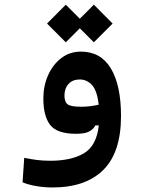

<svg xmlns="http://www.w3.org/2000/svg" viewBox="-20 -578 626 835"><path d="M208 237.3Q173.3 237.3 138.4 231.4Q103.5 225.6 78.1 214.8L85.4 108.4Q114.3 114.3 140.4 117.7Q166.5 121.1 199.2 121.1Q290 121.1 345 88.6Q399.9 56.2 409.7 -32.7H395Q385.7 -15.1 366.7 -5.6Q347.7 3.9 311 3.9Q228 3.9 198.2 -34.7Q168.5 -73.2 168.5 -149.9Q168.5 -204.1 189 -250.5Q209.5 -296.9 246.3 -325.2Q283.2 -353.5 332 -353.5Q418.5 -353.5 462.4 -280Q506.3 -206.5 506.3 -73.7Q506.3 84.5 429.4 160.9Q352.5 237.3 208 237.3ZM409.2 -122.6Q402.3 -184.6 379.9 -208.5Q357.4 -232.4 327.1 -232.4Q295.9 -232.4 278.1 -212.9Q260.3 -193.4 260.3 -162.1Q260.3 -135.3 273.9 -124.5Q287.6 -113.8 332.5 -113.8Q353.5 -113.8 371.3 -116Q389.2 -118.2 409.2 -122.6ZM388.2 -394 327.1 -455.1 266.1 -394 184.6 -475.6 266.1 -557.6 327.1 -496.6 388.2 -557.6 469.7 -475.6Z"/></svg>

Font: CaskaydiaCove NF SemiBold
Style: Regular
Weight: 600
Designer: Aaron Bell
Foundry: Saja Typeworks
Version: Version 2111.001; VTT 6.35;Nerd Fonts 3.2.1